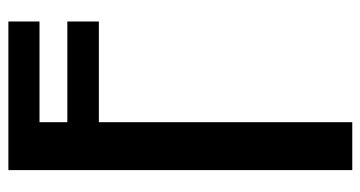

<svg xmlns="http://www.w3.org/2000/svg" viewBox="-226 -674 880 469"><g transform="rotate(-90 214.5 -440.0)"><path d="M150 -20V-639H396V-716H150V-784H396V-860H33V-20Z"/></g></svg>

Font: Ny Stormning
Style: Gr
Weight: 400
Designer: Robert Jablonski, Mew Too
Foundry: Cannot Into Space Fonts
Version: Version 0.90